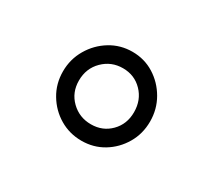

<svg xmlns="http://www.w3.org/2000/svg" viewBox="-63 -827 503 454"><g transform="rotate(30 189.0 -599.5)"><path d="M70.3 -599.1Q70.3 -632.3 86.7 -660.2Q103 -688 130.1 -704.6Q157.2 -721.2 189.9 -721.2Q222.7 -721.2 249.3 -704.6Q275.9 -688 292 -660.2Q308.1 -632.3 308.1 -599.1Q308.1 -565.4 292 -538.1Q275.9 -510.7 249.3 -494.6Q222.7 -478.5 189.9 -478.5Q157.2 -478.5 130.1 -494.6Q103 -510.7 86.7 -538.1Q70.3 -565.4 70.3 -599.1ZM113.8 -599.1Q113.8 -566.4 136 -544.9Q158.2 -523.4 189.9 -523.4Q221.7 -523.4 242.9 -544.9Q264.2 -566.4 264.2 -599.1Q264.2 -632.3 242.9 -654.3Q221.7 -676.3 189.9 -676.3Q158.2 -676.3 136 -654.3Q113.8 -632.3 113.8 -599.1Z"/></g></svg>

Font: Vazirmatn RD UI ExtraLight
Style: Regular
Weight: 200
Designer: Saber Rastikerdar
Foundry: Saber Rastikerdar
Version: Version 33.003